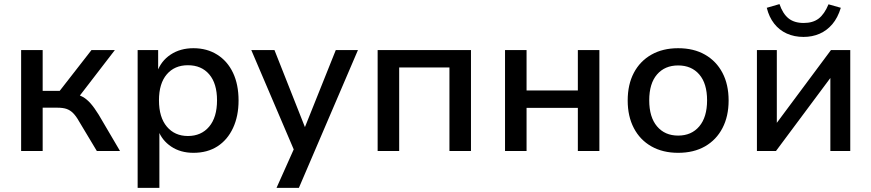

<svg xmlns="http://www.w3.org/2000/svg" viewBox="-20 -736 4248 936"><path d="M83 0V-492H188V-293H271L426 -492H540L353 -249L332 -279Q361 -276 382 -264.5Q403 -253 421.5 -232Q440 -211 461 -177L565 0H452L365 -145Q351 -170 336.5 -184.5Q322 -199 304.5 -205Q287 -211 260 -211H188V0Z M651 180V-492H751V-385H746Q765 -439 812 -470Q859 -501 923 -501Q989 -501 1039 -469.5Q1089 -438 1116 -381Q1143 -324 1143 -246Q1143 -170 1116 -112Q1089 -54 1040 -22.5Q991 9 923 9Q860 9 814.5 -21.5Q769 -52 751 -102H757V180ZM896 -73Q961 -73 999.5 -118.5Q1038 -164 1038 -247Q1038 -329 1000 -373.5Q962 -418 896 -418Q831 -418 793 -373.5Q755 -329 755 -247Q755 -164 793.5 -118.5Q832 -73 896 -73Z M1328 180 1425 -37V23L1205 -492H1318L1475 -95H1458L1617 -492H1725L1437 180Z M1821 0V-492H2276V0H2171V-407H1926V0Z M2442 0V-492H2547V-295H2797V-492H2902V0H2797V-210H2547V0Z M3286 9Q3211 9 3155.5 -22.5Q3100 -54 3070 -111.5Q3040 -169 3040 -246Q3040 -324 3070 -381Q3100 -438 3155.5 -469.5Q3211 -501 3286 -501Q3362 -501 3417 -469.5Q3472 -438 3502 -381Q3532 -324 3532 -246Q3532 -169 3502 -111.5Q3472 -54 3417 -22.5Q3362 9 3286 9ZM3286 -75Q3351 -75 3389 -120Q3427 -165 3427 -247Q3427 -329 3389 -373Q3351 -417 3286 -417Q3221 -417 3183 -373Q3145 -329 3145 -247Q3145 -165 3183 -120Q3221 -75 3286 -75Z M3670 0V-492H3767V-117H3752L4031 -492H4125V0H4028V-376H4043L3763 0ZM3897 -556Q3852 -556 3815.5 -572.5Q3779 -589 3754 -621Q3729 -653 3718 -698L3780 -716Q3796 -669 3824 -646.5Q3852 -624 3898 -624Q3943 -624 3971 -645.5Q3999 -667 4019 -715L4079 -698Q4064 -649 4037.5 -618Q4011 -587 3975.5 -571.5Q3940 -556 3897 -556Z"/></svg>

Font: NunitoSans_10ptSemiBold
Style: Regular
Weight: 600
Designer: Vernon Adams
Foundry: Vernon Adams
Version: Version 3.101;gftools[0.9.27]